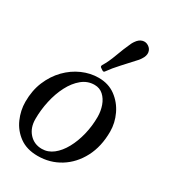

<svg xmlns="http://www.w3.org/2000/svg" viewBox="-202 -937 950 1055"><g transform="rotate(30 273.0 -409.0)"><path d="M423.5 -726.5Q387.5 -686.5 352.5 -648.8Q317.5 -611 293 -576.5Q288 -569 278 -575.5L265.5 -584Q257 -589.5 262.5 -599.5Q284.5 -635.5 302 -684Q319.5 -732.5 341.5 -780.5Q344 -785.5 346.2 -789Q348.5 -792.5 351 -796.5Q367 -820.5 387.5 -826Q408 -831.5 426 -819.5Q444.5 -807.5 447.5 -786.5Q450.5 -765.5 434 -741Q431.5 -737.5 429.2 -734Q427 -730.5 423.5 -726.5ZM-2 -215Q-2 -286.5 22.2 -344.2Q46.5 -402 87.2 -443.8Q128 -485.5 178.8 -507.8Q229.5 -530 282 -530Q344.5 -530 389.5 -496.8Q434.5 -463.5 459 -411.8Q483.5 -360 483.5 -305Q483.5 -210 446.2 -139.2Q409 -68.5 345.8 -29.2Q282.5 10 204.5 10Q135.5 10 89.5 -23.2Q43.5 -56.5 20.8 -108.2Q-2 -160 -2 -215ZM93 -160Q93 -104.5 124.5 -69.8Q156 -35 205 -35Q244 -35 276.5 -60.5Q309 -86 333 -129.8Q357 -173.5 370.2 -228Q383.5 -282.5 383.5 -340Q383.5 -377 371.8 -410.2Q360 -443.5 337.2 -464.2Q314.5 -485 281.5 -485Q237.5 -485 202.5 -456.2Q167.5 -427.5 143 -380.2Q118.5 -333 105.8 -275.5Q93 -218 93 -160Z"/></g></svg>

Font: Besley
Style: Italic
Weight: 400
Italic angle: -13°
Designer: Owen Earl
Foundry: indestructible type*
Version: Version 4.000; ttfautohint (v1.8.4.7-5d5b)